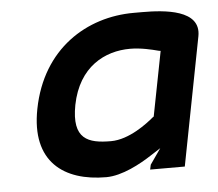

<svg xmlns="http://www.w3.org/2000/svg" viewBox="-41 -507 638 563"><g transform="rotate(-5 278.0 -225.5)"><path d="M66 -206C36 -52 126 11 250 11C297 11 352 -19 387 -42L415 -60L383 -14L380 0H482L555 -377C570 -455 462 -462 397 -462H372C234 -462 100 -381 66 -206ZM178 -208C200 -319 278 -358 352 -358C384 -358 416 -350 435 -345L441 -344L404 -154L401 -152C382 -136 327 -93 273 -93C206 -93 159 -108 178 -208Z"/></g></svg>

Font: Charger Eco
Style: Obl
Weight: 1000
Designer: Jasper
Foundry: Cannot Into Space Fonts
Version: Version 1.1